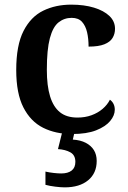

<svg xmlns="http://www.w3.org/2000/svg" viewBox="-20 -568 554 828"><path d="M290 10Q220 10 166 -17Q112 -44 81 -104.5Q50 -165 50 -266Q50 -373 81.5 -434.5Q113 -496 166.5 -522Q220 -548 287 -548Q343 -548 385.5 -535Q428 -522 452 -499Q476 -476 476 -444Q476 -422 465.5 -404.5Q455 -387 430 -377Q405 -367 362 -367Q362 -401 355.5 -429Q349 -457 333.5 -474Q318 -491 289 -491Q257 -491 232.5 -471.5Q208 -452 195 -403Q182 -354 182 -267Q182 -198 196 -152.5Q210 -107 238.5 -84Q267 -61 314 -61Q347 -61 374.5 -71Q402 -81 422.5 -98.5Q443 -116 454 -138Q464 -131 469.5 -120Q475 -109 475 -95Q475 -70 455 -46Q435 -22 394.5 -6Q354 10 290 10ZM259 240Q243 240 218.5 237Q194 234 176 229V172Q194 176 212.5 178Q231 180 244 180Q273 180 289 167.5Q305 155 305 130Q305 101 283.5 89Q262 77 230 75L251 -9H304L294 34Q327 36 350 48Q373 60 385 79.5Q397 99 397 126Q397 179 360 209.5Q323 240 259 240Z"/></svg>

Font: Noto Serif Armenian SemiBold
Style: Regular
Weight: 600
Version: Version 2.007